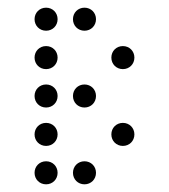

<svg xmlns="http://www.w3.org/2000/svg" viewBox="-20 -500 440 500"><path d="M100 -420C117 -420 130 -433 130 -450C130 -467 117 -480 100 -480C83 -480 70 -467 70 -450C70 -433 83 -420 100 -420ZM200 -420C217 -420 230 -433 230 -450C230 -467 217 -480 200 -480C183 -480 170 -467 170 -450C170 -433 183 -420 200 -420ZM100 -320C117 -320 130 -333 130 -350C130 -367 117 -380 100 -380C83 -380 70 -367 70 -350C70 -333 83 -320 100 -320ZM300 -320C317 -320 330 -333 330 -350C330 -367 317 -380 300 -380C283 -380 270 -367 270 -350C270 -333 283 -320 300 -320ZM100 -220C117 -220 130 -233 130 -250C130 -267 117 -280 100 -280C83 -280 70 -267 70 -250C70 -233 83 -220 100 -220ZM200 -220C217 -220 230 -233 230 -250C230 -267 217 -280 200 -280C183 -280 170 -267 170 -250C170 -233 183 -220 200 -220ZM100 -120C117 -120 130 -133 130 -150C130 -167 117 -180 100 -180C83 -180 70 -167 70 -150C70 -133 83 -120 100 -120ZM300 -120C317 -120 330 -133 330 -150C330 -167 317 -180 300 -180C283 -180 270 -167 270 -150C270 -133 283 -120 300 -120ZM100 -20C117 -20 130 -33 130 -50C130 -67 117 -80 100 -80C83 -80 70 -67 70 -50C70 -33 83 -20 100 -20ZM200 -20C217 -20 230 -33 230 -50C230 -67 217 -80 200 -80C183 -80 170 -67 170 -50C170 -33 183 -20 200 -20Z"/></svg>

Font: TINY 5x3 60
Style: Regular
Weight: 150
Designer: Jack Halten Fahnestock
Foundry: Velvetyne Type Foundry
Version: Version 1.002;hotconv 1.0.109;makeotfexe 2.5.65596